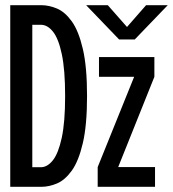

<svg xmlns="http://www.w3.org/2000/svg" viewBox="-20 -720 666 740"><path d="M19.5 0V-700H139.5Q169 -700 199.8 -687Q230.5 -674 256.8 -637.5Q283 -601 299.2 -531.8Q315.5 -462.5 315.5 -350Q315.5 -237.5 299.2 -168.2Q283 -99 256.8 -62.5Q230.5 -26 199.8 -13Q169 0 139.5 0ZM312 -700H395.5L469.5 -616L543 -700H626.5L499.5 -568H439ZM104.5 -75.5H137.5Q162.5 -75.5 183.8 -102.2Q205 -129 218 -189Q231 -249 231 -350Q231 -451 218.2 -511.2Q205.5 -571.5 184.2 -598Q163 -624.5 137.5 -624.5H104.5ZM356.5 0V-76L497 -424H361.5V-500H575V-424L435.5 -76H577.5V0Z"/></svg>

Font: Trispace Condensed
Style: Regular
Weight: 400
Width: 3
Designer: Tyler Finck
Foundry: Etcetera Type Company
Version: Version 1.210; ttfautohint (v1.8.3)